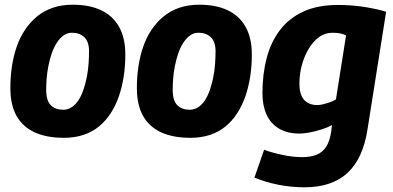

<svg xmlns="http://www.w3.org/2000/svg" viewBox="-20 -575 1668 815"><path d="M252 10Q177 10 126.5 -13.5Q76 -37 50 -83.5Q24 -130 24 -201Q24 -248 30.5 -292Q37 -336 50.5 -375.5Q64 -415 85.5 -447.5Q107 -480 136.5 -504.5Q166 -529 204 -542Q242 -555 289 -555Q360 -555 409.5 -531.5Q459 -508 485.5 -461Q512 -414 512 -343Q512 -295 505 -250Q498 -205 484.5 -166Q471 -127 450 -94.5Q429 -62 400.5 -38.5Q372 -15 334.5 -2.5Q297 10 252 10ZM250 -109Q270 -110 286 -121Q302 -132 314 -151Q326 -170 334.5 -195Q343 -220 348.5 -248Q354 -276 356 -305Q358 -334 358 -360Q357 -400 337 -418Q317 -436 285 -436Q265 -436 249 -424Q233 -412 220.5 -392.5Q208 -373 199.5 -348Q191 -323 185.5 -295.5Q180 -268 178 -241Q176 -214 176 -189Q177 -146 196.5 -127.5Q216 -109 250 -109Z M789 10Q714 10 663.5 -13.5Q613 -37 587 -83.5Q561 -130 561 -201Q561 -248 567.5 -292Q574 -336 587.5 -375.5Q601 -415 622.5 -447.5Q644 -480 673.5 -504.5Q703 -529 741 -542Q779 -555 826 -555Q897 -555 946.5 -531.5Q996 -508 1022.5 -461Q1049 -414 1049 -343Q1049 -295 1042 -250Q1035 -205 1021.5 -166Q1008 -127 987 -94.5Q966 -62 937.5 -38.5Q909 -15 871.5 -2.5Q834 10 789 10ZM787 -109Q807 -110 823 -121Q839 -132 851 -151Q863 -170 871.5 -195Q880 -220 885.5 -248Q891 -276 893 -305Q895 -334 895 -360Q894 -400 874 -418Q854 -436 822 -436Q802 -436 786 -424Q770 -412 757.5 -392.5Q745 -373 736.5 -348Q728 -323 722.5 -295.5Q717 -268 715 -241Q713 -214 713 -189Q714 -146 733.5 -127.5Q753 -109 787 -109Z M1060 179 1101 61Q1138 74 1181 83Q1224 92 1263 92Q1298 92 1323.5 82Q1349 72 1364.5 48Q1380 24 1386 -17L1389 -44Q1369 -33 1343 -25Q1317 -17 1293 -12.5Q1269 -8 1251 -8Q1200 -8 1164.5 -29Q1129 -50 1111.5 -88.5Q1094 -127 1094 -179Q1094 -260 1112 -328.5Q1130 -397 1168.5 -447.5Q1207 -498 1268 -526Q1329 -554 1415 -554Q1440 -554 1469 -552Q1498 -550 1526.5 -545.5Q1555 -541 1579.5 -535.5Q1604 -530 1619 -525L1540 -26Q1521 98 1455 159Q1389 220 1273 220Q1215 220 1160.5 209Q1106 198 1060 179ZM1449 -425Q1438 -430 1424.5 -433Q1411 -436 1391 -436Q1359 -436 1333.5 -417Q1308 -398 1289.5 -366.5Q1271 -335 1261 -297.5Q1251 -260 1251 -220Q1251 -173 1271 -151Q1291 -129 1327 -129Q1338 -129 1352 -132.5Q1366 -136 1380.5 -141Q1395 -146 1406 -153Z"/></svg>

Font: Georama ExtraCondensed Thin
Style: Bold Italic
Weight: 700
Italic angle: -9°
Version: Version 1.001